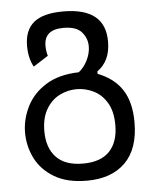

<svg xmlns="http://www.w3.org/2000/svg" viewBox="-51 -538 630 784"><g transform="rotate(-5 264.0 -146.5)"><path d="M274 202Q193 202 140.5 170.5Q88 139 63.5 89.5Q39 40 39 -15Q39 -70 65 -122Q91 -174 144.5 -207Q198 -240 279 -242Q301 -259 315 -287.5Q329 -316 329 -344Q329 -377 307 -402.5Q285 -428 232 -428Q153 -428 153 -361Q153 -340 159 -320L98 -281Q78 -317 78 -367Q78 -432 116.5 -463.5Q155 -495 237 -495Q410 -495 409 -356Q409 -277 355 -239V-229Q422 -203 455 -152Q488 -101 488 -19Q488 90 431.5 146Q375 202 274 202ZM409 -14Q409 -70 388 -105.5Q367 -141 333.5 -157.5Q300 -174 264 -174Q228 -174 194.5 -157.5Q161 -141 139.5 -105Q118 -69 118 -14Q118 54 154.5 92.5Q191 131 264 131Q337 131 373 93Q409 55 409 -14Z"/></g></svg>

Font: PlemolJP
Style: Regular
Weight: 400
Monospace: yes
Version: v2.0.4; ttfautohint (v1.8.4.7-5d5b-dirty) -l 6 -r 45 -G 200 